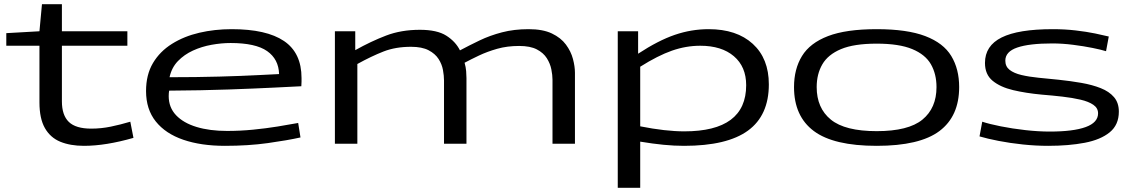

<svg xmlns="http://www.w3.org/2000/svg" viewBox="-20 -685 5399 915"><path d="M380 10Q315 10 267.5 -9.5Q220 -29 194 -74.5Q168 -120 168 -197V-467H10V-527L168 -536L180 -665H275V-536H587V-467H275V-202Q275 -136 308 -104Q341 -72 415 -72Q462 -72 508 -81.5Q554 -91 601 -105L616 -28Q484 10 380 10Z M1052 10Q938 10 853.5 -19Q769 -48 722.5 -106Q676 -164 676 -251Q676 -329 709 -384.5Q742 -440 799.5 -476Q857 -512 930 -529Q1003 -546 1084 -546Q1250 -546 1333.5 -489.5Q1417 -433 1417 -313Q1417 -307 1417 -296Q1417 -285 1416 -274Q1376 -272 1286 -267.5Q1196 -263 1068 -258.5Q940 -254 786 -253Q784 -241 784 -227Q784 -173 819 -136Q854 -99 916.5 -80Q979 -61 1062 -61Q1124 -61 1185.5 -67Q1247 -73 1302.5 -82Q1358 -91 1401 -99L1412 -30Q1349 -16 1256 -3Q1163 10 1052 10ZM788 -317Q916 -317 1025 -320Q1134 -323 1209.5 -327Q1285 -331 1310 -332Q1308 -403 1253 -441.5Q1198 -480 1079 -480Q1035 -480 988 -471.5Q941 -463 899.5 -444Q858 -425 828 -394Q798 -363 788 -317Z M1576 0V-536H1673V-446Q1748 -488 1820 -515.5Q1892 -543 1981 -543Q2063 -543 2107 -515Q2151 -487 2172 -445Q2217 -469 2266 -492.5Q2315 -516 2372.5 -531Q2430 -546 2499 -546Q2567 -546 2610 -525.5Q2653 -505 2677 -472.5Q2701 -440 2710.5 -404Q2720 -368 2720 -338V0H2613V-305Q2613 -327 2607.5 -354.5Q2602 -382 2586 -407.5Q2570 -433 2538.5 -449.5Q2507 -466 2454 -466Q2397 -466 2349.5 -452.5Q2302 -439 2263 -420.5Q2224 -402 2194 -386Q2200 -365 2201.5 -346Q2203 -327 2203 -313V0H2096V-302Q2096 -324 2091 -351.5Q2086 -379 2070 -404Q2054 -429 2022.5 -445.5Q1991 -462 1939 -462Q1865 -462 1807.5 -439.5Q1750 -417 1683 -380V0Z M2924 210V-536H3021V-429Q3117 -492 3196 -519Q3275 -546 3357 -546Q3491 -546 3567.5 -476Q3644 -406 3644 -283Q3644 -135 3544.5 -62.5Q3445 10 3240 10Q3193 10 3142 5Q3091 0 3031 -10V210ZM3241 -59Q3536 -59 3536 -279Q3536 -367 3477.5 -417Q3419 -467 3317 -467Q3249 -467 3182 -443.5Q3115 -420 3031 -367V-83Q3091 -71 3144 -65Q3197 -59 3241 -59Z M3764 -270Q3764 -356 3802 -418Q3840 -480 3926 -513Q4012 -546 4158 -546Q4303 -546 4389.5 -513Q4476 -480 4513.5 -418Q4551 -356 4551 -270Q4551 -131 4457 -60.5Q4363 10 4158 10Q3953 10 3858.5 -60.5Q3764 -131 3764 -270ZM3872 -270Q3872 -170 3939.5 -115Q4007 -60 4158 -60Q4309 -60 4376 -115Q4443 -170 4443 -270Q4443 -332 4416.5 -378.5Q4390 -425 4327.5 -451Q4265 -477 4158 -477Q4050 -477 3988 -451Q3926 -425 3899 -378.5Q3872 -332 3872 -270Z M4648 -35 4661 -105Q4694 -94 4749 -83Q4804 -72 4866 -65Q4928 -58 4983 -58Q5095 -58 5154 -79.5Q5213 -101 5213 -145Q5213 -170 5190.5 -185.5Q5168 -201 5129.5 -210Q5091 -219 5043 -224.5Q4995 -230 4945 -234Q4869 -241 4808 -255.5Q4747 -270 4710.5 -300Q4674 -330 4674 -385Q4674 -467 4753.5 -506.5Q4833 -546 4997 -546Q5054 -546 5106 -540Q5158 -534 5199 -525.5Q5240 -517 5264 -511L5251 -441Q5229 -448 5187 -456.5Q5145 -465 5094 -471.5Q5043 -478 4995 -478Q4885 -478 4828 -458.5Q4771 -439 4771 -396Q4771 -368 4791.5 -352Q4812 -336 4848 -327.5Q4884 -319 4929.5 -314.5Q4975 -310 5025 -305Q5082 -299 5133.5 -290Q5185 -281 5225.5 -265Q5266 -249 5289 -222Q5312 -195 5312 -153Q5312 -90 5268.5 -54.5Q5225 -19 5149 -4.5Q5073 10 4975 10Q4916 10 4854.5 3.5Q4793 -3 4739 -13.5Q4685 -24 4648 -35Z"/></svg>

Font: Georama ExtraExtended
Style: Regular
Weight: 400
Width: 8
Designer: Jean-Baptiste Levee
Foundry: Production Type
Version: Version 1.000